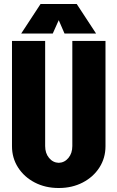

<svg xmlns="http://www.w3.org/2000/svg" viewBox="-20 -925 588 961"><path d="M342 -720H508V-193Q508 -134 477.5 -86.5Q447 -39 394 -11.5Q341 16 275 16H274H273Q207 16 154 -11.5Q101 -39 70.5 -86.5Q40 -134 40 -193V-720H206V-194Q206 -158 225.5 -134.5Q245 -111 274 -110Q303 -111 322.5 -134.5Q342 -158 342 -194ZM364 -905 461 -757H303L274 -824L244 -757H86L183 -905Z"/></svg>

Font: Akshar
Style: Bold
Weight: 700
Designer: Tall Chai
Foundry: Tall Chai
Version: Version 1.000